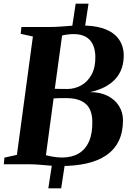

<svg xmlns="http://www.w3.org/2000/svg" viewBox="-32 -889 714 1039"><path d="M296 9.5Q268 9.5 239.2 7.2Q210.5 5 182.8 2.5Q155 0 130 0H-11.5L-8 -36L59.5 -51L146 -691.5L80 -706L84 -743H236.5Q266.5 -743 292.8 -745Q319 -747 346.5 -749Q374 -751 407 -751Q473.5 -751 517.8 -737.8Q562 -724.5 588 -701.8Q614 -679 625.5 -651Q637 -623 637.5 -593.5Q639 -512.5 592 -461.2Q545 -410 455 -390.5Q511 -390.5 551 -370Q591 -349.5 612.2 -315Q633.5 -280.5 633.5 -238.5Q633.5 -172 609.8 -124.8Q586 -77.5 541.8 -47.8Q497.5 -18 435.2 -4.2Q373 9.5 296 9.5ZM332.5 -407.5Q372 -407.5 407 -426.8Q442 -446 463.5 -485.2Q485 -524.5 484 -584Q483 -622.5 469.8 -649.5Q456.5 -676.5 430.8 -690.5Q405 -704.5 367.5 -704.5Q359 -704.5 348 -703.8Q337 -703 325.5 -701.2Q314 -699.5 304 -697L264.5 -408.5Q281 -408 297.8 -407.8Q314.5 -407.5 332.5 -407.5ZM303 -36.5Q356 -36.5 393.2 -58.2Q430.5 -80 449.8 -123.8Q469 -167.5 467.5 -233Q466.5 -297.5 431 -327.8Q395.5 -358 327.5 -358Q304 -358 288.2 -357.8Q272.5 -357.5 258 -356.5L216.5 -49Q229 -45.5 244 -42.8Q259 -40 274.5 -38.2Q290 -36.5 303 -36.5ZM229.5 130 252 -17H321.5L299 130ZM355.5 -724.5 377.5 -869H447L425 -724.5Z"/></svg>

Font: Merriweather 72pt ExtraBold
Style: Italic
Weight: 800
Italic angle: -7.8°
Version: Version 2.101